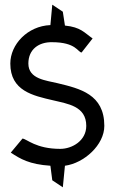

<svg xmlns="http://www.w3.org/2000/svg" viewBox="-20 -697 492 819"><path d="M24 -426C24 -309 121 -289 207 -269C268 -254 348 -245 348 -160C348 -97 288 -62 237 -62C133 -62 95 -104 76 -106L26 -46C67 -19 105 4 195 10L203 72L248 102L257 10C339 -1 425 -79 425 -160C425 -295 321 -319 226 -342C178 -354 101 -359 101 -426C101 -487 146 -518 202 -517C305 -517 312 -474 328 -473L375 -533C339 -558 325 -581 257 -588L248 -647L203 -677L195 -590C97 -586 24 -507 24 -426Z"/></svg>

Font: Charger Sport
Style: Nrw
Weight: 400
Designer: Jasper
Foundry: Cannot Into Space Fonts
Version: Version 1.1